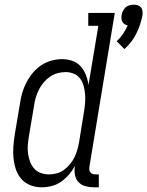

<svg xmlns="http://www.w3.org/2000/svg" viewBox="-20 -790 628 818"><path d="M510 -581 477 -614Q492 -628 504 -645.5Q516 -663 524 -682Q517 -683 511 -687Q505 -691 501.5 -697Q498 -703 497.5 -710.5Q497 -718 498 -725Q499 -734 503.5 -743Q508 -752 515 -758.5Q522 -765 531.5 -767.5Q541 -770 550 -770Q559 -770 567 -767.5Q575 -765 580.5 -758.5Q586 -752 587 -743Q588 -734 587 -725Q580 -686 561 -647.5Q542 -609 510 -581ZM157 8Q132 8 109 -1Q86 -10 70.5 -28Q55 -46 47.5 -69Q40 -92 37.5 -116.5Q35 -141 37 -166.5Q39 -192 43 -218L65 -348Q68 -371 74.5 -393.5Q81 -416 92 -437.5Q103 -459 119 -478.5Q135 -498 155 -511.5Q175 -525 198.5 -531.5Q222 -538 245 -538Q268 -538 289 -530.5Q310 -523 324 -507Q338 -491 346 -470.5Q354 -450 357 -428L399 -680H356V-735H469L361 -80Q360 -73 360.5 -67Q361 -61 365 -56Q369 -51 375 -49Q381 -47 388 -47H401V8H379Q361 8 343.5 3Q326 -2 314.5 -14Q303 -26 299.5 -44Q296 -62 299 -80L300 -84Q289 -64 274 -46.5Q259 -29 240.5 -16Q222 -3 200 2.5Q178 8 157 8ZM189 -47Q205 -47 222 -51.5Q239 -56 253 -66.5Q267 -77 278.5 -91Q290 -105 297.5 -120.5Q305 -136 309.5 -152Q314 -168 317 -185L338 -315Q341 -333 342.5 -352Q344 -371 342.5 -388.5Q341 -406 336.5 -423.5Q332 -441 321.5 -455Q311 -469 294.5 -476Q278 -483 259 -483Q242 -483 224.5 -478Q207 -473 192 -462.5Q177 -452 165 -437.5Q153 -423 145 -406.5Q137 -390 132 -373Q127 -356 125 -339L103 -209Q100 -190 98.5 -171.5Q97 -153 99.5 -135.5Q102 -118 108 -101.5Q114 -85 125.5 -72Q137 -59 154 -53Q171 -47 189 -47Z"/></svg>

Font: Iosevka Slab Light
Style: Italic
Weight: 300
Italic angle: -9°
Monospace: yes
Designer: Belleve Invis
Foundry: Belleve Invis
Version: Version 11.1.1; ttfautohint (v1.8.3)